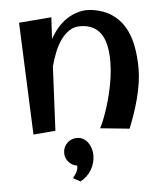

<svg xmlns="http://www.w3.org/2000/svg" viewBox="-51 -529 668 787"><g transform="rotate(-5 283.0 -135.5)"><path d="M188 -467.8 183.1 -378.9Q196.3 -402.8 214.1 -423.6Q231.9 -444.3 254.2 -458.7Q276.4 -473.1 302.5 -480Q328.6 -486.8 357.9 -482.9Q404.3 -476.1 436.5 -454.6Q468.8 -433.1 488.5 -399.9Q508.3 -366.7 517.1 -322.8Q525.9 -278.8 525.9 -227.1Q525.9 -198.2 521 -166.5Q516.1 -134.8 507.8 -103.3Q499.5 -71.8 489 -41.5Q478.5 -11.2 467.8 15.1L347.2 2.9Q348.1 2.4 353.5 -8.8Q358.9 -20 366.2 -39.1Q373.5 -58.1 381.6 -83.7Q389.6 -109.4 396.7 -139.2Q403.8 -168.9 408.4 -201.9Q413.1 -234.9 413.1 -268.1Q413.1 -304.7 406.7 -333Q400.4 -361.3 387 -380.9Q373.5 -400.4 352.5 -410.6Q331.5 -420.9 301.8 -420.9Q275.9 -420.9 255.9 -407Q235.8 -393.1 220.7 -371.1Q205.6 -349.1 194.8 -321.5Q184.1 -293.9 176.8 -266.1L164.1 -2.9L73.2 4.9L54.2 -457ZM218.8 196.8Q227.1 187 233.9 175.3Q240.7 163.6 240.7 149.9V147Q219.7 144 205.8 128.2Q191.9 112.3 191.9 90.8Q191.9 79.1 196.5 68.6Q201.2 58.1 208.7 50.5Q216.3 43 226.6 38.6Q236.8 34.2 248.5 34.2Q263.7 34.2 275.1 40.8Q286.6 47.4 294.4 58.3Q302.2 69.3 306.4 83Q310.5 96.7 310.5 110.8Q310.5 126.5 306.2 141.8Q301.8 157.2 293.7 170.7Q285.6 184.1 274.2 194.8Q262.7 205.6 248.5 212.9Z"/></g></svg>

Font: Original Surfer
Style: Regular
Weight: 400
Designer: Astigmatic (AOETI)
Foundry: Astigmatic (AOETI)
Version: Version 1.001